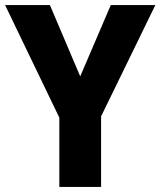

<svg xmlns="http://www.w3.org/2000/svg" viewBox="-20 -734 630 754"><path d="M295 -434 176 -714H0L213 -272V0H377V-277L590 -714H415Z"/></svg>

Font: Noto Sans Lao Looped SemiCondensed ExtraBold
Style: Regular
Weight: 800
Width: 4
Designer: Mark Frömberg, Ben Mitchell
Foundry: The Fontpad Ltd
Version: Version 1.002